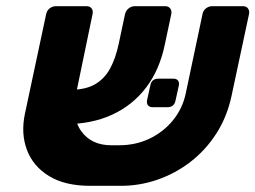

<svg xmlns="http://www.w3.org/2000/svg" viewBox="-20 -591 823 619"><path d="M362.9 -122.7Q416.2 -122.4 461.4 -143.7Q506.5 -165.1 537.4 -202.9Q568.2 -240.7 578.5 -288.2L633.1 -546.5Q635.1 -557.1 644.2 -564.1Q653.3 -571 663.9 -571H763.4Q774 -571 779.4 -563.8Q784.9 -556.5 782.9 -545.9L726.6 -282.5Q712.4 -215.1 677.9 -161.2Q643.4 -107.2 594.1 -69.2Q544.9 -31.2 486.2 -11.2Q427.6 8.9 364.5 8.1H270.6Q189.5 8.1 138.1 -23.4Q86.6 -54.9 66.8 -107.8Q46.9 -160.8 60.4 -224.5L128.9 -545.9Q130.9 -556.5 139.9 -563.8Q149 -571 159.6 -571H259.1Q269.7 -571 275.2 -564.1Q280.6 -557.1 278.6 -546.5L226.9 -297.1Q209.1 -213.2 242 -168Q274.9 -122.7 338.5 -122.7ZM187.7 -190.8 210.5 -301.5Q257.4 -302.2 287.4 -319.9Q317.4 -337.6 335.2 -370.6Q353 -403.5 362.6 -449.2L382.9 -544.6Q385.5 -556.5 394.6 -563.8Q403.6 -571 414.3 -571H513.1Q523.7 -571 529.2 -563.1Q534.6 -555.3 532 -544.6L511.4 -447.4Q494.4 -365.6 450.7 -308.3Q407 -251 340.4 -220.7Q273.9 -190.4 187.7 -190.8ZM472 -245.4Q462 -245.4 457.2 -251.4Q452.4 -257.4 454 -267.4L464.6 -315.4Q468.4 -337.4 491 -337.4H539Q549 -337.4 553.8 -331.4Q558.6 -325.4 556.6 -315.4L546 -267.4Q541.7 -245.4 520 -245.4Z"/></svg>

Font: Rubik Light
Style: Italic
Weight: 300
Italic angle: -12°
Designer: Hubert and Fischer
Foundry: Hubert and Fischer
Version: Version 2.300;gftools[0.9.30]